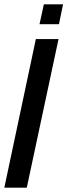

<svg xmlns="http://www.w3.org/2000/svg" viewBox="-30 -869 312 889"><path d="M-10 0 136 -688H241L94 0ZM153 -757 173 -849H262L243 -757Z"/></svg>

Font: Saira Ultra Condensed
Style: Bold Italic
Weight: 700
Width: 1
Italic angle: -12°
Designer: Hector Gatti with collaboration of the Omnibus-Type team
Foundry: Omnibus-Type
Version: Version 1.001; ttfautohint (v1.8)